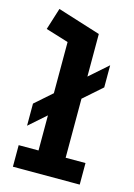

<svg xmlns="http://www.w3.org/2000/svg" viewBox="-106 -729 547 785"><g transform="rotate(15 168.0 -336.0)"><path d="M41.5 -270.5 305.8 -503.5V-409.8L41.5 -176.8ZM29 0V-91.2H113V-550.2L16.8 -579.8L45.8 -672.2L227.8 -615V-91.2H311.8V0Z"/></g></svg>

Font: Podkova VF Beta
Style: Regular
Weight: 400
Designer: Ilya Yudin
Foundry: Cyreal (www.cyreal.org)
Version: Version 2.100